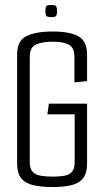

<svg xmlns="http://www.w3.org/2000/svg" viewBox="-20 -751 417 774"><path d="M193 3Q147 3 114.5 -4.5Q82 -12 65.5 -32.5Q49 -53 49 -90V-531Q49 -587 86.5 -605.5Q124 -624 193 -624Q260 -624 295.5 -605Q331 -586 331 -530V-424L280 -419V-521Q280 -559 257.5 -571Q235 -583 193 -583Q151 -583 125.5 -572Q100 -561 100 -522V-97Q100 -71 111.5 -58.5Q123 -46 144.5 -42.5Q166 -39 193 -39Q220 -39 239.5 -42.5Q259 -46 270 -58.5Q281 -71 281 -97V-290H171L177 -333H331V-90Q331 -53 315 -32.5Q299 -12 268 -4.5Q237 3 193 3ZM187 -682Q169 -682 166 -688Q163 -694 163 -706Q163 -719 166 -725Q169 -731 186 -731Q204 -731 207 -725Q210 -719 210 -706Q210 -694 207 -688Q204 -682 187 -682Z"/></svg>

Font: Smooch Sans Thin
Style: Regular
Weight: 400
Version: Version 1.010